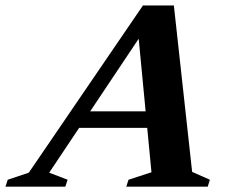

<svg xmlns="http://www.w3.org/2000/svg" viewBox="-90 -700 852 720"><path d="M172.5 -220.5 193 -282.5H520.5L500 -220.5ZM630.5 -55.5 697 -26 689 0H383.5L392 -26L478 -54L426.5 -592L457 -595L94.5 -52.5L163.5 -26L155 0H-69.5L-61 -26L18 -52.5L446 -679.5H562Z"/></svg>

Font: Newsreader 16pt 16pt
Style: Bold Italic
Weight: 700
Italic angle: -17°
Version: Version 1.003